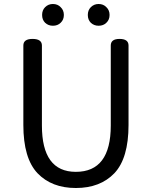

<svg xmlns="http://www.w3.org/2000/svg" viewBox="-20 -929 761 962"><path d="M553 -61Q482 13 360 13Q239 13 168 -61Q97 -136 97 -303V-701Q97 -734 143 -734Q190 -734 190 -701V-300Q190 -68 360 -68Q535 -68 535 -300V-701Q535 -734 579 -734Q624 -734 624 -701V-303Q624 -136 553 -61ZM284 -815Q269 -800 245 -800Q222 -800 206 -815Q191 -830 191 -854Q191 -878 206 -893Q222 -909 245 -909Q269 -909 284 -893Q300 -878 300 -854Q300 -830 284 -815ZM513 -815Q498 -800 474 -800Q451 -800 435 -815Q420 -830 420 -854Q420 -878 435 -893Q451 -909 474 -909Q498 -909 513 -893Q529 -878 529 -854Q529 -830 513 -815Z"/></svg>

Font: Swei Gothic CJK TC Regular
Style: Regular
Weight: 400
Version: Version 2.129